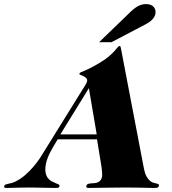

<svg xmlns="http://www.w3.org/2000/svg" viewBox="-144 -925 849 947"><path d="M344.7 -716.8 501.5 -868.2Q524.4 -889.6 541.7 -897.2Q559.1 -904.8 576.2 -904.8Q602.1 -904.8 614.3 -890.4Q626.5 -876 622.1 -855Q618.7 -840.8 606.7 -828.4Q594.7 -815.9 576.2 -806.2L405.8 -716.8ZM294.4 -490.2 153.8 -262.2H333ZM140.6 -237.8Q131.8 -223.1 123 -208.5Q114.3 -193.8 106.4 -179.2Q98.6 -164.6 92.5 -149.7Q86.4 -134.8 83 -119.1Q77.6 -92.8 80.6 -75.7Q83.5 -58.6 91.3 -47.9Q99.1 -37.1 109.6 -31.5Q120.1 -25.9 129.4 -22.2Q138.7 -18.6 144.8 -15.4Q150.9 -12.2 149.4 -6.8Q148.4 -1 143.6 0.5Q138.7 2 131.8 2Q102.5 2 73.7 1Q44.9 0 14.6 0Q-13.7 0 -33.9 0.2Q-54.2 0.5 -69.1 1Q-84 1.5 -94.2 1.7Q-104.5 2 -113.3 2Q-119.1 2 -121.8 0Q-124.5 -2 -123 -7.8Q-122.1 -12.2 -117.4 -14.4Q-112.8 -16.6 -105.5 -18.1Q-98.1 -19.5 -88.9 -21.7Q-79.6 -23.9 -69.3 -28.8Q-43 -41.5 -20.5 -61Q2 -80.6 20.5 -102.3Q39.1 -124 53.2 -145.5Q67.4 -167 76.7 -183.1L273.4 -500Q277.8 -507.3 281 -512.7Q284.2 -518.1 285.2 -522Q287.6 -533.2 281.7 -539.3Q275.9 -545.4 268.1 -549.1Q260.3 -552.7 253.7 -555.2Q247.1 -557.6 247.6 -561Q248.5 -565.4 252 -567.1Q255.4 -568.8 265.6 -573Q275.9 -577.1 295.4 -586.4Q314.9 -595.7 347.7 -615.2Q375.5 -631.8 392.8 -646.7Q410.2 -661.6 420.4 -673.1Q430.7 -684.6 436 -691.4Q441.4 -698.2 445.3 -698.2Q449.7 -698.2 450.7 -694.1Q451.7 -689.9 453.1 -683.1L566.4 -90.8Q571.3 -67.9 578.9 -54.4Q586.4 -41 595 -33.7Q603.5 -26.4 612.1 -23.9Q620.6 -21.5 627.2 -20Q633.8 -18.6 637.5 -16.4Q641.1 -14.2 639.6 -7.8Q638.7 -2.4 634 -0.2Q629.4 2 618.7 2Q608.4 2 595.7 1.7Q583 1.5 565.2 1Q547.4 0.5 522.5 0.2Q497.6 0 462.9 0Q404.8 0 364.7 1Q324.7 2 293 2Q279.3 2 281.7 -7.8Q283.2 -14.6 288.8 -17.1Q294.4 -19.5 302 -20.3Q309.6 -21 318.6 -21.5Q327.6 -22 335.7 -24.7Q343.8 -27.3 350.1 -33.9Q356.4 -40.5 359.4 -53.2Q360.4 -60.1 359.4 -76.7Q358.4 -93.3 354.5 -115.2L334.5 -237.8Z"/></svg>

Font: XB Zar
Style: Bold Italic
Weight: 700
Italic angle: -12°
Designer: Behnam
Foundry: Irmug
Version: Version 8.005 2009